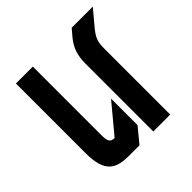

<svg xmlns="http://www.w3.org/2000/svg" viewBox="-152 -703 835 835"><g transform="rotate(-45 265.5 -285.0)"><path d="M194 -99C170 -99 162 -109 162 -148V-570H58V-140C58 -23 105 0 182 0H248L304 -68V-231ZM373 -537C345 -502 333 -469 333 -417V0H437V-402C437 -450 443 -465 477 -506L531 -570H401Z"/></g></svg>

Font: Tekex
Style: Regular
Weight: 400
Designer: NC Empire
Foundry: NC Empire
Version: Version 1.001;hotconv 1.0.109;makeotfexe 2.5.65596